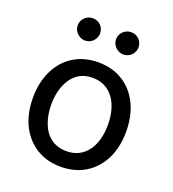

<svg xmlns="http://www.w3.org/2000/svg" viewBox="-138 -858 876 974"><g transform="rotate(20 300.0 -371.0)"><path d="M300.1 11C401.3 11 478.7 -38.4 520.6 -122.5C541.5 -164.8 551.8 -213.8 551.8 -270.2C551.8 -383.5 507.8 -470.5 432.5 -517.4C394.9 -540.8 350.9 -552.6 300.1 -552.6C199.2 -552.6 121.8 -503.6 79.9 -418.7C58.9 -376.4 48.3 -326.7 48.3 -270.2C48.3 -157.7 92.3 -71 168 -24.1C205.6 -0.7 249.6 11 300.1 11ZM300.4 -73.2C230.8 -73.2 185.4 -112.6 163.7 -172.2C152.7 -202.1 147.4 -234.7 147.4 -270.2C147.4 -341.3 168.7 -404.5 214.1 -441.4C236.9 -459.5 265.6 -468.8 300.4 -468.8C399.9 -468.8 453.1 -383.9 453.1 -270.2C453.1 -157 399.9 -73.2 300.4 -73.2ZM196.7 -632.8C230.8 -632.8 257.1 -661.2 257.1 -692.8C257.1 -727.3 230.8 -753.2 196.7 -753.2C164.1 -753.2 136 -727.3 136 -692.8C136 -661.2 164.1 -632.8 196.7 -632.8ZM403.8 -632.8C438.2 -632.8 464.5 -661.2 464.5 -692.8C464.5 -727.3 438.2 -753.2 403.8 -753.2C371.4 -753.2 343 -727.3 343 -692.8C343 -661.2 371.4 -632.8 403.8 -632.8Z"/></g></svg>

Font: Inter 465
Style: Regular
Weight: 400
Designer: Rasmus Andersson
Foundry: rsms
Version: Version 3.019;Glyphs 3.1.2 (3151)